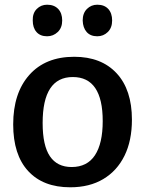

<svg xmlns="http://www.w3.org/2000/svg" viewBox="-20 -784 616 815"><path d="M295 -543Q410 -543 475 -473Q540 -403 540 -276Q540 -187 508.5 -123Q477 -59 418.5 -24Q360 11 278 11Q163 11 99.5 -58Q36 -127 36 -256Q36 -389 104.5 -466Q173 -543 295 -543ZM289 -457Q161 -457 161 -262Q161 -166 192 -120.5Q223 -75 284 -75Q350 -75 383 -125Q416 -175 416 -270Q416 -457 289 -457ZM393 -630Q364 -630 348 -648Q332 -666 331 -697Q331 -728 349 -746Q367 -764 393 -764Q423 -764 439.5 -746Q456 -728 456 -697Q456 -666 437.5 -648Q419 -630 393 -630ZM180 -630Q151 -630 135 -648Q119 -666 119 -697Q118 -728 136 -746Q154 -764 180 -764Q210 -764 227 -746Q244 -728 244 -697Q244 -666 225 -648Q206 -630 180 -630Z"/></svg>

Font: Bitter SemiBold
Style: Regular
Weight: 600
Designer: Sol Matas, and Bitter project Authors
Foundry: Sol Matas
Version: Version 2.001